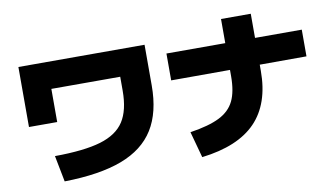

<svg xmlns="http://www.w3.org/2000/svg" viewBox="-75 -919 1879 1086"><g transform="rotate(-10 864.5 -375.5)"><path d="M627.9 -449.2V-528.3H232.4V-337.9H70.3V-682.6H794.9V-449.2Q794.9 -294.9 734.1 -197.3Q673.3 -99.6 545.9 -51.5Q418.5 -3.4 215.8 0L186.5 -150.4Q355 -151.4 450 -179.7Q544.9 -208 586.4 -272Q627.9 -335.9 627.9 -449.2Z M1246.1 -422.9V-458.5L908.2 -458V-612.3H1246.1V-751H1417V-612.3H1685.5V-459L1417 -458.5V-422.9Q1417 -233.9 1315.9 -129.4Q1214.8 -24.9 1005.9 0L964.8 -150.4Q1073.7 -167 1134 -197.3Q1194.3 -227.5 1220.2 -280.8Q1246.1 -334 1246.1 -422.9Z"/></g></svg>

Font: Pretendard GOV Black
Style: Regular
Weight: 900
Designer: Base glyphs from Inter by Rasmus Andersson; Hangeul glyphs from Noto Sans CJK(Source Han Sans) by Jang Soo-young and Kan
Foundry: Kil Hyung-jin
Version: Version 1.309